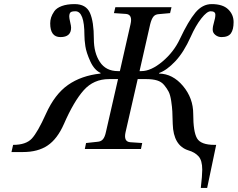

<svg xmlns="http://www.w3.org/2000/svg" viewBox="-20 -727 1160 937"><path d="M36 15 44 -20Q107 -20 135.5 -51Q164 -82 204 -171Q247 -267 312 -312.5Q377 -358 470 -368L471 -371Q440 -385 420.5 -428Q401 -471 396.5 -502Q392 -533 392 -555Q392 -672 348 -672Q329 -672 323.5 -666Q318 -660 318 -646Q318 -638 322.5 -619Q327 -600 327 -592Q327 -546 275 -546Q225 -546 225 -613Q225 -628 229.5 -642Q234 -656 245 -672Q256 -688 281.5 -697.5Q307 -707 344 -707Q400 -707 419 -664Q438 -621 438 -537Q438 -469 467.5 -424.5Q497 -380 555 -380H565L617 -609Q628 -656 595 -659L536 -663L543 -692H817L810 -663L755 -658Q737 -657 728 -645Q719 -633 713 -609L661 -380H670Q717 -380 772.5 -426.5Q828 -473 858 -537Q899 -624 933.5 -665.5Q968 -707 1013 -707Q1067 -707 1093.5 -681.5Q1120 -656 1120 -619Q1120 -583 1107 -564.5Q1094 -546 1061 -546Q1044 -546 1031 -556.5Q1018 -567 1018 -582Q1018 -598 1024.5 -619Q1031 -640 1031 -655Q1031 -672 1008 -672Q990 -672 962.5 -637Q935 -602 911 -548Q877 -472 835.5 -428Q794 -384 757 -371L756 -368Q823 -367 873 -307.5Q923 -248 923 -171Q923 -84 941.5 -52Q960 -20 1027 -20H1035L991 190H960Q967 129 967 101Q967 56 949 36Q931 16 900 7Q826 -16 823 -122Q822 -162 821 -183Q820 -204 815.5 -234Q811 -264 803 -279.5Q795 -295 781.5 -311.5Q768 -328 746.5 -334.5Q725 -341 695 -341H652L593 -83Q582 -36 615 -33L674 -29L668 0H394L400 -29L455 -35Q473 -36 482.5 -47.5Q492 -59 497 -83L556 -341H512Q437 -341 388.5 -286.5Q340 -232 292 -122Q260 -49 212.5 -17Q165 15 92 15Z"/></svg>

Font: Heuristica
Style: Italic
Weight: 400
Italic angle: -13°
Version: Version 1.0.2